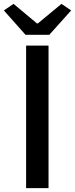

<svg xmlns="http://www.w3.org/2000/svg" viewBox="-38 -973 388 993"><path d="M97 0H213V-737H97ZM94 -793H217L330 -919L280 -953L158 -852H153L32 -953L-18 -919Z"/></svg>

Font: Noto Sans JP Medium
Style: Regular
Weight: 500
Designer: Ryoko NISHIZUKA 西塚涼子 (kana, bopomofo & ideographs); Paul D. Hunt (Latin, Greek & Cyrillic); Sandoll Communications 산돌커뮤니
Foundry: Adobe
Version: Version 2.004;hotconv 1.0.118;makeotfexe 2.5.65603